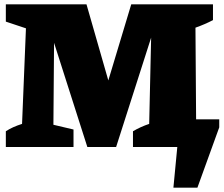

<svg xmlns="http://www.w3.org/2000/svg" viewBox="-20 -680 1034 888"><path d="M994 -91 893 188H782L800 0H595V-73Q631 -94 670 -107L679 -506L517 0H384L230 -482L227 -103L320 -81V0H7V-73Q24 -84 42 -92Q60 -100 82 -107L100 -549L7 -580V-660H380L481 -308L587 -660H965V-587Q929 -568 884 -552L887 -128H994Z"/></svg>

Font: Piazzolla SC Black
Style: Regular
Weight: 900
Designer: Juan Pablo del Peral
Foundry: Huerta Tipografica
Version: Version 1.330